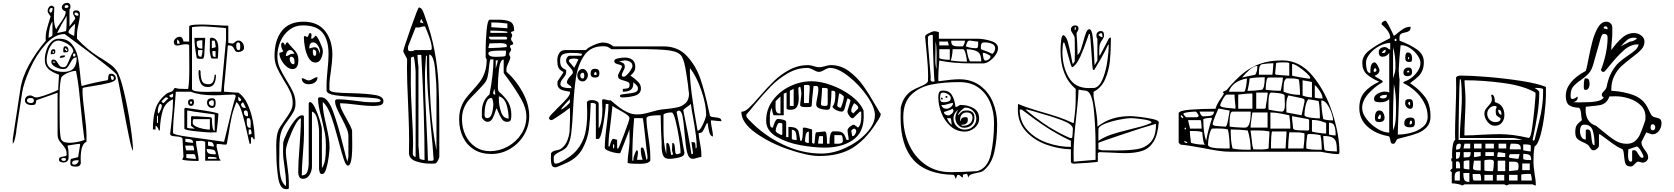

<svg xmlns="http://www.w3.org/2000/svg" viewBox="-20 -1140 11807 1354"><path d="M136 -487 96 -227Q96 -208 87 -169Q78 -130 70 -127V-160L123 -507Q136 -595 185 -683.5Q234 -772 303 -853Q302 -858 302 -868Q302 -903 311 -937Q320 -971 337 -1024Q337 -1026 327 -1038.5Q317 -1051 316 -1060V-1064Q316 -1076 324 -1088Q332 -1100 345 -1100Q348 -1100 354.5 -1096Q361 -1092 363 -1087Q360 -1030 360 -1022Q360 -963 376 -933Q382 -945 402 -973Q421 -999 432 -1019Q443 -1039 443 -1057V-1060Q419 -1066 416 -1087V-1090Q416 -1102 428 -1111Q440 -1120 454 -1120Q464 -1120 470.5 -1113Q477 -1106 477 -1097Q477 -1091 476 -1084.5Q475 -1078 470 -1073V-953L510 -1007V-1010Q510 -1017 502.5 -1028Q495 -1039 495 -1047Q495 -1067 516 -1067Q544 -1067 544 -1040Q544 -1018 534 -972Q523 -926 523 -897V-867Q594 -791 675 -740L700 -725Q739 -700 762.5 -682.5Q786 -665 803 -640Q827 -606 854 -493.5Q881 -381 899.5 -257Q918 -133 918 -78Q910 -79 890.5 -171.5Q871 -264 843 -417Q830 -490 818 -549Q806 -608 803 -613Q783 -641 629.5 -756Q476 -871 462 -881L436 -900Q366 -900 301 -827Q236 -754 191.5 -655Q147 -556 136 -487ZM446 -1084Q452 -1084 457.5 -1086.5Q463 -1089 463 -1093Q463 -1104 449 -1104Q436 -1104 436 -1091Q436 -1084 446 -1084ZM343 -1084Q337 -1084 332.5 -1078.5Q328 -1073 328 -1066Q328 -1057 334 -1051Q351 -1051 351 -1082Q345 -1084 343 -1084ZM505 -1043Q505 -1038 511.5 -1033.5Q518 -1029 524 -1029Q529 -1029 531 -1031Q534 -1034 534 -1037Q534 -1042 527.5 -1047Q521 -1052 515 -1052Q511 -1052 508 -1049Q505 -1046 505 -1043ZM383 -907 443 -920Q447 -921 448.5 -943.5Q450 -966 450 -983V-990V-1027Q409 -963 383 -907ZM323 -883V-873Q325 -874 337.5 -880.5Q350 -887 350 -893V-987Q337 -974 330 -939.5Q323 -905 323 -883ZM503 -887 510 -973Q463 -933 463 -913Q463 -907 477.5 -899Q492 -891 503 -887ZM483 -20 531 -32Q532 -32 545 -119Q545 -126 538 -126L497 -120Q487 -118 476 -116.5Q465 -115 456 -113Q461 -95 462.5 -79Q464 -63 464 -37V-33Q464 -9 450 0Q439 6 427 6Q415 6 403 0Q396 -4 396 -14Q396 -26 404 -30Q412 -34 427 -36Q439 -38 444.5 -40.5Q450 -43 450 -50Q450 -75 442 -90Q434 -105 417 -124Q401 -142 393.5 -156Q386 -170 386 -193V-486L236 -433Q234 -411 228.5 -405Q223 -399 203 -399Q184 -399 170 -407Q156 -415 156 -433Q156 -448 167 -457.5Q178 -467 194 -467Q203 -467 214 -460Q226 -453 233 -453Q252 -453 288 -465Q324 -477 357 -491Q390 -505 390 -507L396 -613Q348 -630 322 -653Q296 -676 296 -718Q296 -751 307 -785.5Q318 -820 340.5 -843.5Q363 -867 396 -867Q454 -867 485 -830.5Q516 -794 527 -744.5Q538 -695 545 -619Q546 -612 548.5 -582.5Q551 -553 556 -533Q629 -555 730 -573H733Q739 -573 741 -578Q743 -583 743 -593Q744 -606 747.5 -613Q751 -620 763 -620Q778 -620 787.5 -610.5Q797 -601 797 -587Q797 -568 751.5 -556Q706 -544 628 -532Q616 -530 594 -526.5Q572 -523 563 -520L562 -500Q562 -448 576 -344Q590 -238 590 -183V-140Q549 -125 549 -21L550 13Q545 27 536.5 31Q528 35 514 35H510Q494 35 485 30Q476 25 476 11Q476 -19 483 -20ZM427 -633Q477 -633 499 -658Q521 -683 521 -735Q504 -735 495 -725.5Q486 -716 475 -695Q464 -674 454 -663.5Q444 -653 427 -653Q398 -653 370 -668.5Q342 -684 342 -702Q342 -711 344.5 -715.5Q347 -720 356 -720Q367 -720 373 -714.5Q379 -709 387 -696Q395 -681 403.5 -673.5Q412 -666 428 -666Q443 -666 451.5 -681Q460 -696 472 -726Q474 -730 481 -747.5Q488 -765 496 -773Q497 -774 497 -776Q497 -795 479 -812.5Q461 -830 436.5 -841Q412 -852 393 -854Q366 -854 347 -830.5Q328 -807 318.5 -774.5Q309 -742 309 -717Q309 -673 344.5 -653Q380 -633 427 -633ZM463 -786Q463 -777 457.5 -774Q452 -771 441 -771L432 -770Q429 -770 427.5 -773Q426 -776 426 -786Q426 -814 440 -814Q451 -814 457 -806Q463 -798 463 -786ZM438 -793Q438 -787 443 -787H445V-786Q445 -780 450 -780Q455 -780 455 -786Q455 -793 450 -793L448 -792V-793Q448 -800 443 -800Q438 -800 438 -793ZM370 -780V-777Q370 -765 364 -761.5Q358 -758 343 -758H338V-762Q338 -793 356 -793Q365 -793 367.5 -789.5Q370 -786 370 -780ZM351 -773Q351 -767 356 -767Q361 -767 361 -773Q361 -780 356 -780Q351 -780 351 -773ZM495 -751Q495 -741 503 -741Q507 -741 509.5 -744Q512 -747 512 -751Q512 -763 503 -763Q495 -763 495 -751ZM401 -732Q401 -749 428 -749H440Q440 -732 401 -732ZM351 -699H371Q367 -705 364 -706H357Q353 -705 351 -699ZM470 -133Q494 -133 523.5 -138.5Q553 -144 576 -153L572 -181Q563 -247 551 -369Q543 -455 536 -515Q529 -575 516 -640H513Q488 -640 450.5 -622.5Q413 -605 410 -587Q403 -546 401.5 -517Q400 -488 400 -428L401 -276Q401 -200 410 -160Q417 -144 432.5 -138.5Q448 -133 470 -133ZM772 -576Q775 -576 776 -577Q783 -579 783 -591Q783 -598 776.5 -602Q770 -606 761 -606Q761 -597 763.5 -586.5Q766 -576 772 -576ZM200 -413Q206 -413 212 -417Q218 -421 219 -427V-429Q219 -437 216 -441.5Q213 -446 210 -447Q198 -449 195 -449Q182 -449 176 -443.5Q170 -438 170 -433Q170 -422 179.5 -417.5Q189 -413 200 -413ZM433 -5Q436 -5 440 -7.5Q444 -10 445 -13V-15Q445 -23 439 -25Q435 -26 429 -26Q420 -26 416 -23Q412 -20 412 -17Q412 -11 418.5 -8Q425 -5 433 -5ZM505 21Q516 21 525.5 11Q535 1 535 -10H523Q508 -10 498.5 -6Q489 -2 489 11Q489 21 505 21Z M1274 -33 1267 -160Q1266 -169 1255 -172.5Q1244 -176 1223 -178Q1202 -179 1191 -182.5Q1180 -186 1180 -196V-200Q1184 -237 1187 -258Q1188 -270 1194 -325.5Q1200 -381 1200 -430V-440Q1145 -417 1127.5 -359.5Q1110 -302 1107 -220H1100Q1099 -228 1092.5 -239.5Q1086 -251 1077 -253V-227H1058Q1058 -311 1076 -370Q1094 -429 1147 -473Q1161 -486 1179 -490Q1189 -493 1195 -497Q1201 -501 1207 -513Q1209 -518 1214 -520Q1232 -515 1245 -514Q1258 -513 1280 -513H1307Q1315 -558 1315 -657L1314 -820L1307 -827L1288 -828Q1277 -828 1259 -824Q1242 -819 1229 -819Q1206 -819 1206 -844Q1206 -858 1219.5 -869.5Q1233 -881 1248 -881Q1259 -881 1266 -870Q1273 -859 1274 -847H1314V-953Q1314 -967 1393 -967H1405Q1437 -967 1499 -963Q1559 -959 1590 -959V-840Q1590 -837 1602.5 -835Q1615 -833 1621 -833Q1626 -833 1637.5 -843.5Q1649 -854 1661 -854Q1679 -854 1690 -839Q1701 -824 1701 -803Q1701 -789 1688 -781Q1675 -773 1660 -773Q1648 -773 1642.5 -778Q1637 -783 1632 -794Q1626 -807 1618 -813.5Q1610 -820 1590 -820H1587Q1579 -736 1574 -674Q1571 -640 1567.5 -599.5Q1564 -559 1560 -527V-493Q1576 -493 1604 -490L1647 -487H1660Q1701 -461 1727 -403Q1753 -345 1764.5 -279Q1776 -213 1776 -157Q1768 -157 1764 -165.5Q1760 -174 1758 -174L1754 -172L1750 -170V-127H1740Q1736 -141 1733 -156.5Q1730 -172 1726 -188Q1706 -282 1687.5 -344Q1669 -406 1647 -420Q1625 -366 1614.5 -319.5Q1604 -273 1592 -196L1580 -127Q1578 -121 1574 -120H1571Q1555 -120 1540 -123Q1520 -125 1509 -125L1507 -107L1527 -20Q1535 -15 1535 -7H1427V-140Q1424 -142 1416 -144Q1408 -146 1400 -147L1362 -145Q1362 -122 1372 -74Q1373 -68 1377 -46Q1381 -24 1381 -5Q1303 -5 1267 -13V-20Q1268 -23 1270.5 -27Q1273 -31 1274 -33ZM1334 -947V-513Q1334 -492 1434 -492Q1456 -492 1465.5 -492.5Q1475 -493 1477 -493H1540L1574 -860V-940Q1574 -943 1500.5 -948.5Q1427 -954 1406 -954Q1390 -954 1362 -952Q1334 -950 1334 -947ZM1470 -874Q1520 -874 1520 -796Q1520 -780 1518 -752L1516 -727H1474Q1469 -727 1464 -749.5Q1459 -772 1459 -784L1460 -817V-867Q1464 -874 1470 -874ZM1351 -873H1427V-867L1425 -831Q1421 -747 1420 -747L1414 -727Q1412 -726 1407 -725.5Q1402 -725 1398 -725Q1381 -725 1374 -727Q1367 -729 1367 -733Q1351 -819 1351 -873ZM1247 -832Q1247 -851 1229 -862V-832ZM1407 -797V-856H1403Q1367 -856 1367 -841Q1367 -817 1374.5 -807Q1382 -797 1407 -797ZM1474 -800 1500 -807Q1501 -807 1501 -812Q1500 -821 1498 -834Q1496 -847 1494 -853H1474ZM1664 -786Q1674 -786 1674 -806V-817Q1674 -841 1661 -841Q1652 -841 1649 -835.5Q1646 -830 1646 -820V-816Q1646 -786 1664 -786ZM1376 -767Q1376 -740 1394 -740H1400Q1408 -764 1408 -787H1377ZM1478 -767Q1478 -752 1482 -745Q1486 -738 1500 -738V-780H1478ZM1380 -634Q1380 -644 1387 -647L1394 -640Q1394 -595 1404 -570.5Q1414 -546 1449 -546Q1474 -546 1482.5 -563.5Q1491 -581 1494 -613H1503Q1503 -526 1447 -526Q1408 -526 1394 -556Q1380 -586 1380 -631ZM1420 -160 1560 -140 1575 -200Q1618 -386 1640 -453Q1642 -457 1642 -460Q1642 -473 1627 -473Q1609 -473 1565 -471Q1529 -468 1490 -468Q1386 -468 1327 -493H1220L1215 -428Q1200 -272 1200 -203Q1200 -190 1306 -175.5Q1412 -161 1420 -160ZM1190 -452Q1201 -452 1201 -470Q1201 -477 1200 -480L1174 -467Q1174 -457 1190 -452ZM1660 -446Q1660 -426 1670 -426Q1675 -426 1678 -429.5Q1681 -433 1681 -437Q1681 -439 1673.5 -447Q1666 -455 1660 -460V-450ZM1134 -413 1167 -447Q1162 -452 1150 -454Q1147 -454 1120 -427V-423Q1120 -420 1125.5 -417Q1131 -414 1134 -413ZM1475 -447Q1491 -447 1496 -439Q1501 -431 1501 -413Q1501 -396 1495.5 -387.5Q1490 -379 1474 -379Q1459 -379 1449.5 -390Q1440 -401 1440 -417Q1440 -447 1475 -447ZM1330 -441Q1341 -441 1344.5 -436.5Q1348 -432 1348 -419Q1348 -393 1327 -393Q1318 -393 1312 -400Q1306 -407 1306 -417Q1306 -441 1330 -441ZM1480 -393Q1488 -393 1488 -414V-418Q1488 -426 1485.5 -429.5Q1483 -433 1474 -433Q1468 -433 1460.5 -427.5Q1453 -422 1453 -417Q1453 -405 1460.5 -399Q1468 -393 1480 -393ZM1327 -407Q1331 -408 1334 -413V-420Q1331 -424 1327 -427Q1323 -424 1320 -420V-413Q1323 -408 1327 -407ZM1704 -379Q1711 -379 1714 -380L1694 -420Q1693 -420 1687.5 -414Q1682 -408 1680 -407V-404Q1680 -393 1687 -386Q1694 -379 1704 -379ZM1100 -340Q1111 -360 1116 -371Q1121 -382 1121 -394Q1121 -401 1118 -404Q1115 -407 1107 -407Q1093 -384 1093 -359V-353Q1093 -341 1100 -340ZM1287 -380 1327 -374Q1520 -348 1520 -337V-333Q1520 -320 1515.5 -276Q1511 -232 1507 -207L1464 -206Q1437 -206 1358.5 -214.5Q1280 -223 1280 -233V-373ZM1729 -320V-330Q1729 -361 1714 -361Q1700 -361 1700 -350Q1700 -335 1707 -327.5Q1714 -320 1729 -320ZM1494 -217V-333L1347 -353Q1346 -354 1330 -356.5Q1314 -359 1307 -360H1300V-240Q1300 -237 1318 -235Q1336 -233 1344 -233H1354Q1348 -237 1338 -244Q1328 -251 1327 -253V-313Q1327 -321 1339 -321Q1343 -321 1345 -320.5Q1347 -320 1348 -320H1367L1423 -316Q1467 -314 1467 -313L1474 -307Q1474 -273 1478.5 -245Q1483 -217 1494 -217ZM1087 -273H1094V-320L1087 -327ZM1720 -280Q1720 -261 1725 -249.5Q1730 -238 1747 -238L1748 -271Q1748 -307 1734 -307Q1725 -307 1722.5 -304Q1720 -301 1720 -294V-288ZM1460 -226V-300H1347Q1343 -300 1341 -294.5Q1339 -289 1339 -275Q1339 -259 1361.5 -248Q1384 -237 1413 -231.5Q1442 -226 1460 -226ZM1734 -191Q1738 -191 1746 -193Q1754 -195 1754 -200Q1754 -208 1751.5 -217.5Q1749 -227 1747 -227H1734ZM1340 -133H1342Q1342 -151 1328 -156Q1314 -161 1291 -161H1287V-140Q1288 -139 1307.5 -136Q1327 -133 1340 -133ZM1488 -106Q1488 -126 1478 -133.5Q1468 -141 1447 -141V-113Q1449 -112 1465 -109.5Q1481 -107 1488 -106ZM1287 -107Q1288 -99 1290 -91Q1292 -83 1294 -80H1349Q1349 -90 1346 -101.5Q1343 -113 1340 -113H1286Q1286 -109 1287 -107ZM1487 -52H1502Q1502 -77 1485.5 -83Q1469 -89 1438 -89Q1438 -66 1451 -59Q1464 -52 1487 -52ZM1294 -27Q1294 -25 1322 -22.5Q1350 -20 1361 -19Q1361 -29 1357.5 -41Q1354 -53 1347 -53H1294ZM1507 -20V-27Q1507 -30 1490 -32Q1473 -34 1464 -34L1447 -33V-20Z M1928 -112Q1928 -184 1943 -220Q1954 -246 1987 -291Q2016 -331 2030 -357.5Q2044 -384 2044 -413Q2044 -454 2028.5 -489.5Q2013 -525 1981 -575Q1948 -629 1932 -666Q1916 -703 1916 -747Q1916 -856 1967 -921.5Q2018 -987 2120 -987Q2220 -987 2272 -922Q2324 -857 2324 -753Q2324 -715 2314 -643Q2303 -577 2303 -533V-507Q2308 -493 2346.5 -488.5Q2385 -484 2458 -483Q2568 -480 2626 -470Q2684 -460 2684 -427Q2684 -406 2665.5 -399.5Q2647 -393 2618 -393H2606Q2574 -393 2537.5 -397Q2501 -401 2493 -402Q2417 -412 2378 -412Q2378 -392 2389 -368Q2400 -344 2423 -303Q2455 -248 2463 -220L2464 -118Q2464 28 2434 28Q2420 28 2406 -12Q2392 -52 2370 -136Q2339 -254 2314.5 -323Q2290 -392 2257 -420Q2256 -418 2256 -413Q2256 -379 2262 -345Q2268 -311 2280 -260Q2292 -207 2298 -171.5Q2304 -136 2304 -99Q2304 -79 2298 -33Q2292 13 2280.5 50Q2269 87 2253 87Q2240 87 2236.5 79.5Q2233 72 2230 53V-207Q2230 -245 2218.5 -295Q2207 -345 2180 -353V33Q2180 65 2163 93Q2146 121 2116 121Q2098 121 2090.5 107Q2083 93 2083 74Q2083 10 2093 -116Q2094 -132 2098 -192.5Q2102 -253 2102 -305Q2087 -305 2062 -259Q2037 -213 2016.5 -157Q1996 -101 1996 -78Q1996 -35 2007 33Q2017 105 2017 143V185Q2017 194 2003 194H1997Q1954 194 1941.5 111.5Q1929 29 1929 -53V-57ZM1949 2Q1949 62 1959 107.5Q1969 153 1997 173V147Q1997 110 1987 40Q1976 -26 1976 -70L1977 -133Q1982 -159 2005.5 -206.5Q2029 -254 2058 -290.5Q2087 -327 2110 -327Q2122 -327 2123 -320L2124 -203Q2124 -153 2116 -53Q2108 47 2108 97Q2138 97 2147.5 70.5Q2157 44 2157 7V-413Q2157 -414 2163 -420H2167Q2182 -420 2201 -381Q2220 -342 2235 -293.5Q2250 -245 2250 -227V47Q2268 17 2273 -16Q2278 -49 2278 -100V-123Q2278 -165 2270.5 -203.5Q2263 -242 2248 -305Q2235 -353 2229 -384.5Q2223 -416 2223 -444Q2223 -454 2238 -454H2245Q2292 -454 2329 -353.5Q2366 -253 2404 -96Q2424 -14 2430 0L2437 -33V-181Q2437 -204 2425 -233Q2413 -262 2389 -308Q2365 -353 2354 -379.5Q2343 -406 2343 -427Q2343 -440 2363 -440Q2402 -440 2482 -430Q2553 -419 2600 -419H2623Q2664 -419 2664 -430Q2664 -443 2625 -447.5Q2586 -452 2506 -455Q2399 -460 2343 -468.5Q2287 -477 2283 -500V-540Q2283 -570 2286 -604Q2289 -638 2290 -649Q2297 -712 2297 -758Q2297 -858 2254.5 -909.5Q2212 -961 2116 -961Q2062 -961 2021 -930Q1980 -899 1958 -848.5Q1936 -798 1936 -743Q1936 -700 1952 -663.5Q1968 -627 2000 -575Q2032 -524 2048 -488Q2064 -452 2064 -410Q2064 -379 2051 -354Q2038 -329 2012 -294Q1981 -253 1970 -227Q1957 -197 1953.5 -165Q1950 -133 1950 -89V-64ZM2130 -887 2143 -880H2150L2163 -907H2166Q2177 -907 2177 -892Q2177 -886 2175.5 -878.5Q2174 -871 2174 -869L2182 -867Q2184 -867 2193 -875.5Q2202 -884 2203 -887H2207Q2216 -887 2236.5 -842Q2257 -797 2257 -781Q2257 -753 2244 -726Q2231 -699 2205 -699Q2175 -699 2156.5 -731.5Q2138 -764 2130.5 -805.5Q2123 -847 2123 -877V-880Q2124 -883 2126.5 -885Q2129 -887 2130 -887ZM1977 -780Q1969 -793 1966 -802Q1963 -811 1963 -823Q1963 -840 1973 -840Q1979 -840 1982.5 -834.5Q1986 -829 1990 -820Q1994 -830 1997.5 -835.5Q2001 -841 2007 -841Q2010 -841 2010 -840Q2022 -823 2041 -804Q2063 -782 2073.5 -764Q2084 -746 2084 -716Q2084 -653 2043 -653Q2021 -653 1999.5 -671.5Q1978 -690 1964 -716.5Q1950 -743 1950 -764V-767Q1953 -769 1963.5 -771Q1974 -773 1977 -780ZM2237 -760V-773Q2237 -795 2222.5 -818Q2208 -841 2188 -841Q2161 -841 2161 -799Q2168 -799 2179 -803Q2190 -807 2198 -807Q2214 -807 2221.5 -795.5Q2229 -784 2237 -760ZM2186 -775Q2186 -746 2200 -746Q2210 -746 2210 -767Q2210 -791 2187 -791ZM1996 -745Q2005 -745 2011 -748Q2017 -751 2018 -752Q2031 -761 2046 -761L2057 -760Q2056 -762 2051 -770.5Q2046 -779 2040 -783Q2034 -787 2026 -787Q2011 -787 2003.5 -774Q1996 -761 1996 -745ZM2050 -687Q2057 -687 2057 -702Q2057 -740 2033 -740Q2023 -740 2023 -724Q2023 -711 2030.5 -699Q2038 -687 2050 -687ZM2132 -581Q2146 -573 2156 -573Q2165 -573 2173 -576.5Q2181 -580 2188 -585Q2191 -586 2200 -591Q2209 -596 2219 -596Q2219 -572 2201 -559Q2183 -546 2157 -546Q2135 -546 2121.5 -557Q2108 -568 2108 -589Q2118 -589 2132 -581Z M2865 -150Q2865 -218 2862 -298.5Q2859 -379 2858 -405Q2850 -575 2850 -661Q2850 -700 2851 -720Q2850 -730 2836 -752Q2824 -774 2824 -779Q2824 -792 2876 -939.5Q2928 -1087 2934 -1087Q2948 -1087 2956.5 -1072.5Q2965 -1058 2970.5 -1042Q2976 -1026 2978 -1020Q3022 -900 3044 -784Q3066 -668 3072 -555Q3078 -442 3078 -280V-33Q3073 -17 3067.5 -6Q3062 5 3051 13Q3046 14 3014 14Q2964 14 2915 -2Q2866 -18 2864 -60Q2865 -90 2865 -150ZM2942 -983 2967 -975 2950 -1008ZM2877 -779Q2887 -779 2893 -780.5Q2899 -782 2904 -787H3018Q3021 -789 3023 -791.5Q3025 -794 3025 -796Q3025 -823 3016 -852.5Q3007 -882 2990 -924Q2983 -938 2978 -953Q2977 -954 2974 -954Q2961 -954 2949 -950Q2939 -946 2929 -946Q2918 -946 2911 -947L2858 -813Q2857 -813 2857 -801Q2857 -787 2860.5 -783Q2864 -779 2877 -779ZM3058 -80V-500Q3058 -519 3056 -555.5Q3054 -592 3051 -620Q3051 -625 3047.5 -661.5Q3044 -698 3033.5 -726.5Q3023 -755 3007 -755Q3007 -557 3017.5 -394Q3028 -231 3058 -80ZM2938 -27Q2938 -19 2950.5 -15.5Q2963 -12 2974 -12Q2974 -320 2951 -753H2924Q2924 -735 2926.5 -706.5Q2929 -678 2931 -667V-113ZM2988 -259Q2996 -91 2998 -7L3020 -6Q3036 -6 3038 -13Q3033 -100 3017 -261Q3004 -397 2997 -496.5Q2990 -596 2990 -698L2991 -747H2984Q2981 -701 2979 -666.5Q2977 -632 2977 -590Q2977 -461 2988 -259ZM2911 -33V-627Q2911 -646 2907 -683Q2903 -720 2898 -740H2891Q2888 -739 2884 -736.5Q2880 -734 2878 -733L2877 -547Q2877 -477 2885 -337Q2893 -199 2893 -129Q2893 -103 2891 -53Q2894 -36 2911 -33Z M3584 -911Q3584 -907 3588 -902Q3592 -897 3592 -891Q3592 -885 3588 -878Q3584 -871 3584 -864Q3584 -856 3591.5 -848Q3599 -840 3599 -834Q3599 -826 3592 -824.5Q3585 -823 3581 -821.5Q3577 -820 3577 -812Q3577 -806 3581 -800.5Q3585 -795 3585 -791Q3585 -785 3578 -775.5Q3571 -766 3571 -758Q3571 -752 3575 -745.5Q3579 -739 3579 -734Q3579 -725 3568 -703Q3562 -690 3556.5 -676Q3551 -662 3551 -651L3552 -634Q3620 -574 3666 -489Q3712 -404 3712 -321Q3712 -250 3675.5 -188.5Q3639 -127 3577.5 -90.5Q3516 -54 3445 -54Q3374 -54 3323 -85.5Q3272 -117 3245 -172.5Q3218 -228 3218 -298Q3218 -346 3231 -382Q3244 -418 3263 -443.5Q3282 -469 3314 -504Q3346 -539 3365.5 -565.5Q3385 -592 3398.5 -630Q3412 -668 3412 -718V-721Q3411 -724 3408.5 -728Q3406 -732 3405 -734V-796Q3405 -852 3411.5 -924.5Q3418 -997 3432 -1001H3472H3496Q3550 -1001 3578 -987Q3606 -973 3606 -924Q3606 -921 3595 -918.5Q3584 -916 3584 -911ZM3445 -982V-948L3558 -941V-974Q3500 -982 3445 -982ZM3558 -914Q3558 -919 3520 -921.5Q3482 -924 3438 -924V-908H3558ZM3545 -881H3428Q3428 -873 3432.5 -867Q3437 -861 3445 -861H3552L3558 -874ZM3508 -836 3467 -835Q3456 -834 3432 -834L3425 -808Q3424 -805 3424 -801H3438Q3461 -801 3500.5 -803.5Q3540 -806 3552 -808Q3552 -809 3553 -811.5Q3554 -814 3554 -818Q3554 -836 3508 -836ZM3548 -768V-783H3519H3503Q3469 -783 3446.5 -779.5Q3424 -776 3424 -764Q3424 -739 3476 -739Q3490 -739 3501.5 -740Q3513 -741 3520 -741Q3539 -741 3543.5 -746Q3548 -751 3548 -768ZM3460 -721H3438Q3433 -710 3429 -670Q3426 -631 3419.5 -602Q3413 -573 3398 -554Q3382 -535 3362.5 -514.5Q3343 -494 3335 -486Q3301 -453 3282 -429.5Q3263 -406 3250.5 -374Q3238 -342 3238 -298Q3238 -239 3262 -187.5Q3286 -136 3331 -105Q3376 -74 3436 -74Q3501 -74 3560.5 -106.5Q3620 -139 3656 -195Q3692 -251 3692 -318Q3692 -377 3655 -442Q3618 -507 3560 -587Q3532 -623 3532 -628V-720Q3507 -720 3499 -651.5Q3491 -583 3491 -530Q3491 -517 3492 -510Q3493 -503 3498 -494Q3544 -454 3565 -417.5Q3586 -381 3586 -328Q3586 -301 3580.5 -291Q3575 -281 3555 -281Q3532 -281 3518.5 -301.5Q3505 -322 3491 -356Q3484 -375 3482 -375Q3479 -375 3474 -356Q3465 -325 3452.5 -303Q3440 -281 3418 -281Q3406 -281 3394 -291Q3382 -301 3378 -314V-351Q3378 -430 3432 -474Q3460 -619 3460 -721ZM3492 -714H3476V-656ZM3465 -514 3458 -484Q3458 -478 3462.5 -475.5Q3467 -473 3473 -473Q3473 -488 3465 -514ZM3498 -461V-441Q3498 -395 3514 -349.5Q3530 -304 3567 -304Q3567 -354 3552 -402Q3537 -450 3498 -461ZM3445 -449Q3420 -449 3409 -415Q3398 -381 3398 -351L3397 -332Q3397 -307 3415 -307Q3440 -307 3449.5 -342Q3459 -377 3459 -408Q3455 -449 3445 -449Z M3866 -60Q3874 -70 3883 -74Q3892 -78 3905 -80Q3908 -81 3919 -83.5Q3930 -86 3939 -93Q3968 -115 3981.5 -151Q3995 -187 3997 -218.5Q3999 -250 4000 -310L3999 -380Q3964 -352 3919.5 -322.5Q3875 -293 3872 -293Q3852 -293 3852 -308Q3852 -315 3865.5 -330Q3879 -345 3913 -379Q3954 -418 3977 -444.5Q4000 -471 4000 -487Q4000 -491 3999 -493Q3991 -495 3965 -499.5Q3939 -504 3925 -516Q3911 -528 3911 -550L3912 -567L3952 -627V-633Q3925 -647 3917.5 -664.5Q3910 -682 3910 -713Q3910 -743 3923.5 -765Q3937 -787 3966 -787H4112Q4124 -802 4160 -819Q4196 -836 4226 -840H4229Q4252 -840 4269.5 -834Q4287 -828 4306 -813H4659Q4762 -813 4825.5 -743.5Q4889 -674 4920 -582Q4951 -490 4979 -358Q4982 -347 4986 -327Q4987 -320 4996 -317Q5005 -314 5021 -313Q5044 -311 5055.5 -306Q5067 -301 5068 -285Q5058 -285 5047 -286.5Q5036 -288 5030 -288Q5012 -291 4993 -291Q4993 -277 4996 -259.5Q4999 -242 5000 -237Q5008 -199 5008 -178Q4989 -178 4980.5 -213.5Q4972 -249 4972 -267L4966 -273Q4958 -259 4954 -250.5Q4950 -242 4948 -237Q4939 -217 4932 -209.5Q4925 -202 4907 -202Q4907 -176 4917 -128Q4918 -121 4922 -97.5Q4926 -74 4926 -53V-33Q4917 -33 4897 -27Q4878 -20 4865 -20Q4836 -20 4825 -68Q4814 -116 4807 -207Q4801 -284 4793 -322Q4785 -360 4766 -360Q4763 -360 4757.5 -356.5Q4752 -353 4752 -350V-347L4786 -180Q4789 -169 4794 -132Q4805 -71 4806 -67V-59Q4806 -38 4768 -29Q4730 -20 4698 -20Q4666 -20 4656 -44.5Q4646 -69 4646 -108V-133Q4644 -153 4641.5 -221Q4639 -289 4639 -327H4619Q4592 -327 4565.5 -322.5Q4539 -318 4539 -305Q4539 -275 4543.5 -240Q4548 -205 4553 -171Q4554 -164 4560 -120.5Q4566 -77 4566 -37V-7Q4552 15 4499 15H4483Q4406 15 4406 7Q4406 -25 4413 -72Q4414 -80 4417 -106Q4420 -132 4420 -153L4419 -227Q4413 -209 4383 -133Q4383 -133 4359 -73Q4358 -71 4356.5 -66Q4355 -61 4352.5 -60Q4350 -59 4346 -59Q4334 -59 4309 -64.5Q4284 -70 4264.5 -79Q4245 -88 4245 -99Q4245 -157 4258 -252Q4259 -263 4265 -312.5Q4271 -362 4271 -407H4252Q4252 -388 4244 -325Q4236 -262 4224 -211Q4212 -160 4199 -160H4182V-400Q4182 -408 4173.5 -411Q4165 -414 4156 -414Q4149 -414 4146 -413Q4142 -299 4133.5 -230Q4125 -161 4089.5 -94.5Q4054 -28 3979 7Q3976 8 3940.5 24Q3905 40 3896 40Q3876 40 3870.5 23Q3865 6 3865 -19V-27Q3865 -55 3866 -60ZM3898 14Q3907 14 3915.5 11Q3924 8 3926 7Q4005 -31 4047.5 -81.5Q4090 -132 4105.5 -194.5Q4121 -257 4121 -343Q4121 -366 4119 -420Q4124 -429 4133 -431.5Q4142 -434 4155 -434H4161Q4173 -434 4187.5 -427Q4202 -420 4202 -407V-233Q4228 -276 4228 -367Q4228 -393 4226 -433Q4228 -439 4232 -440H4235Q4243 -440 4257 -436Q4271 -432 4278 -432Q4283 -432 4286 -433Q4326 -399 4350.5 -380.5Q4375 -362 4407 -347.5Q4439 -333 4472 -333Q4496 -333 4519 -337.5Q4542 -342 4577 -352Q4623 -365 4639 -367Q4652 -369 4676 -371Q4727 -376 4759.5 -383.5Q4792 -391 4815.5 -413.5Q4839 -436 4839 -479Q4836 -494 4834.5 -512.5Q4833 -531 4832 -541L4820 -620Q4807 -711 4787.5 -742.5Q4768 -774 4703 -784Q4638 -794 4459 -794Q4317 -794 4292 -793Q4274 -806 4263.5 -810Q4253 -814 4233 -814Q4145 -814 4100.5 -749.5Q4056 -685 4042 -595Q4028 -505 4021 -363Q4016 -256 4008 -196.5Q4000 -137 3979 -107Q3972 -96 3960.5 -88Q3949 -80 3930 -71Q3907 -60 3896 -50.5Q3885 -41 3885 -27V-15Q3885 14 3898 14ZM4010 -518Q4010 -527 4006 -531.5Q4002 -536 3994 -540Q3993 -541 3988.5 -544Q3984 -547 3981 -551Q3978 -555 3978 -560Q3978 -579 4007 -608Q4010 -611 4015 -617.5Q4020 -624 4020 -627Q4020 -638 4014.5 -646.5Q4009 -655 3997 -668Q3984 -683 3978 -692.5Q3972 -702 3972 -714Q3972 -726 3980 -736.5Q3988 -747 3999 -747H4079L4086 -760Q4064 -765 4049.5 -766Q4035 -767 4008 -767Q3973 -767 3951.5 -757.5Q3930 -748 3930 -713Q3930 -687 3938 -672.5Q3946 -658 3972 -647L3973 -633Q3973 -621 3967.5 -611Q3962 -601 3952 -589Q3942 -576 3937 -566.5Q3932 -557 3932 -546Q3932 -518 4010 -518ZM4399 -479Q4437 -482 4458 -489Q4479 -496 4479 -516Q4479 -531 4463.5 -544.5Q4448 -558 4446 -560V-551Q4446 -519 4427 -506Q4408 -493 4372 -493V-513Q4378 -514 4393.5 -515Q4409 -516 4414.5 -522Q4420 -528 4420 -542Q4420 -555 4410.5 -560.5Q4401 -566 4382 -571Q4361 -576 4349.5 -583Q4338 -590 4338 -607L4339 -613L4366 -667V-670Q4366 -677 4360 -680Q4354 -683 4342 -686Q4328 -689 4320 -694Q4312 -699 4312 -710Q4312 -723 4338.5 -728.5Q4365 -734 4386 -734Q4420 -734 4440 -718Q4460 -702 4460 -669Q4460 -649 4451.5 -635Q4443 -621 4426 -607Q4457 -586 4478.5 -564.5Q4500 -543 4500 -517Q4500 -478 4458 -465.5Q4416 -453 4368 -453Q4352 -453 4352 -464Q4352 -471 4362.5 -473.5Q4373 -476 4399 -479ZM4030 -662 4059 -720Q4050 -725 4043.5 -726Q4037 -727 4025 -727Q4014 -727 4003 -723.5Q3992 -720 3992 -710V-707ZM4380 -599Q4388 -599 4402.5 -613.5Q4417 -628 4428.5 -646.5Q4440 -665 4440 -675Q4440 -694 4423.5 -704Q4407 -714 4386 -714Q4381 -713 4369 -711.5Q4357 -710 4346 -707Q4368 -700 4377 -693.5Q4386 -687 4386 -669Q4386 -656 4375 -638Q4365 -620 4365 -610Q4365 -599 4380 -599ZM4899 -220Q4900 -219 4902 -219Q4912 -219 4925.5 -241.5Q4939 -264 4949.5 -292Q4960 -320 4960 -328Q4960 -403 4926 -502Q4892 -601 4846 -660L4845 -643Q4845 -516 4899 -220ZM4174 -655Q4192 -655 4199.5 -648Q4207 -641 4207 -623Q4207 -607 4200 -600Q4193 -593 4177 -593Q4145 -593 4145 -620Q4145 -655 4174 -655ZM4089 -654Q4104 -654 4115 -639.5Q4126 -625 4126 -610Q4126 -595 4115.5 -580.5Q4105 -566 4090 -566Q4071 -566 4061 -578.5Q4051 -591 4051 -611Q4051 -626 4062.5 -640Q4074 -654 4089 -654ZM4170 -613Q4172 -611 4179 -611Q4185 -611 4188 -613Q4188 -630 4179 -633Q4170 -630 4170 -613ZM4089 -586Q4100 -586 4100 -604V-611Q4100 -627 4089 -627Q4081 -627 4076.5 -620.5Q4072 -614 4072 -607Q4072 -599 4076.5 -592.5Q4081 -586 4089 -586ZM3939 -373V-367Q3952 -373 3975.5 -393.5Q3999 -414 3999 -420V-440Q3989 -432 3964 -404Q3939 -376 3939 -373ZM4856 -53Q4861 -53 4864 -54Q4867 -55 4867 -62L4856 -138Q4872 -138 4877 -136Q4882 -134 4883.5 -123Q4885 -112 4886 -93Q4893 -95 4893 -106V-109Q4893 -142 4888 -182Q4883 -222 4877 -258Q4871 -294 4869 -304Q4857 -366 4852 -407Q4840 -395 4822 -384Q4810 -376 4804.5 -370.5Q4799 -365 4799 -360Q4813 -293 4831 -199Q4849 -105 4856 -53ZM4339 -93Q4343 -93 4381 -193Q4419 -293 4419 -307Q4419 -319 4398 -333.5Q4377 -348 4337 -370Q4329 -374 4316.5 -381.5Q4304 -389 4299 -393Q4296 -360 4292.5 -332.5Q4289 -305 4287 -283Q4279 -225 4275 -185Q4271 -145 4271 -107H4279Q4284 -130 4291 -145.5Q4298 -161 4305 -161Q4311 -161 4317.5 -158Q4324 -155 4332 -155V-93ZM4708 -75Q4712 -46 4716 -46Q4718 -46 4722 -48.5Q4726 -51 4726 -53Q4725 -58 4722.5 -66.5Q4720 -75 4719 -80L4721 -132Q4732 -132 4735.5 -121.5Q4739 -111 4740 -91Q4741 -70 4743.5 -61.5Q4746 -53 4755 -53H4759L4779 -60V-77Q4779 -97 4768.5 -166Q4758 -235 4743.5 -291Q4729 -347 4717 -347Q4678 -347 4659 -333V-238Q4659 -181 4663 -137.5Q4667 -94 4679 -53V-127L4686 -133Q4696 -130 4700.5 -115Q4705 -100 4708 -75ZM4439 -7H4446Q4446 -23 4451 -39.5Q4456 -56 4461.5 -67Q4467 -78 4469 -81Q4479 -81 4479 -64V-60Q4478 -51 4476 -36.5Q4474 -22 4472 -13H4512Q4499 -48 4499 -86Q4499 -100 4509 -100Q4517 -100 4523 -81.5Q4529 -63 4534 -35L4539 -13Q4546 -15 4546 -26V-29V-40Q4537 -101 4529 -183Q4516 -307 4512 -307H4452Q4439 -163 4439 -7ZM4303 -109Q4303 -93 4307 -93Q4312 -96 4312 -109Q4312 -117 4307 -125Q4303 -125 4303 -109Z M5336 -459Q5393 -525 5439.5 -570Q5486 -615 5547.5 -648Q5609 -681 5680 -681Q5694 -681 5720 -673Q5723 -672 5734.5 -669Q5746 -666 5757 -666Q5768 -666 5780.5 -669Q5793 -672 5797 -673Q5823 -681 5838 -681Q5909 -681 5967 -638Q6025 -595 6066 -537.5Q6107 -480 6158 -391L6184 -347Q6184 -346 6187.5 -342.5Q6191 -339 6191 -337Q6191 -321 6174.5 -296Q6158 -271 6156 -267Q6081 -151 5989.5 -95.5Q5898 -40 5758 -40H5751Q5674 -41 5541.5 -86Q5409 -131 5308.5 -203Q5208 -275 5208 -352Q5232 -352 5259.5 -377Q5287 -402 5336 -459ZM5264 -293Q5364 -187 5499 -122Q5634 -57 5773 -57Q5857 -57 5945.5 -98.5Q6034 -140 6092 -203.5Q6150 -267 6150 -328Q6150 -383 6094.5 -463Q6039 -543 5963.5 -602Q5888 -661 5834 -661Q5816 -661 5792 -646Q5790 -645 5778 -639Q5766 -633 5754 -633Q5747 -633 5738 -636.5Q5729 -640 5720 -645Q5692 -661 5674 -661Q5600 -661 5533.5 -622Q5467 -583 5415 -529.5Q5363 -476 5294 -393Q5272 -364 5244 -333Q5243 -331 5243 -327Q5243 -319 5246.5 -313.5Q5250 -308 5255.5 -302Q5261 -296 5264 -293ZM5704 -567Q5766 -567 5842.5 -539.5Q5919 -512 5982.5 -464.5Q6046 -417 6070 -360L6071 -317Q6071 -204 5993 -151.5Q5915 -99 5797 -99Q5722 -99 5626 -116Q5530 -133 5456.5 -175.5Q5383 -218 5383 -289Q5383 -369 5430 -432.5Q5477 -496 5551 -531.5Q5625 -567 5704 -567ZM5684 -413 5687 -468Q5690 -501 5690 -520V-528Q5690 -536 5686 -538.5Q5682 -541 5674 -541H5667L5650 -540V-413ZM5657 -240Q5666 -239 5684 -233.5Q5702 -228 5707 -227V-133Q5709 -131 5713 -129Q5717 -127 5720 -126Q5723 -126 5724.5 -136.5Q5726 -147 5727 -160Q5728 -182 5730 -193.5Q5732 -205 5737 -207L5797 -213Q5812 -213 5812 -135V-127H5830V-139Q5830 -200 5850 -213L5874 -214Q5900 -214 5913 -208.5Q5926 -203 5933.5 -191Q5941 -179 5950 -153H5965Q5965 -165 5961 -187Q5957 -209 5957 -221Q5957 -233 5974 -246.5Q5991 -260 6000 -260H6004Q6006 -259 6017 -251Q6028 -243 6030 -240Q6054 -256 6054 -322L6053 -353H6044L5997 -307Q5996 -306 5994 -306Q5981 -306 5968.5 -324Q5956 -342 5956 -356L5977 -427V-430Q5977 -437 5968 -441.5Q5959 -446 5957 -447Q5955 -444 5947 -415Q5941 -386 5934.5 -369.5Q5928 -353 5917 -353Q5899 -353 5879 -362.5Q5859 -372 5850 -387Q5863 -403 5867 -424.5Q5871 -446 5871 -473Q5871 -491 5867 -495.5Q5863 -500 5852 -500H5850H5844Q5844 -480 5841.5 -445Q5839 -410 5837 -400Q5836 -383 5832 -374.5Q5828 -366 5814 -366Q5787 -366 5761.5 -374.5Q5736 -383 5736 -403Q5736 -413 5739 -428.5Q5742 -444 5743 -450Q5751 -488 5751 -503V-514Q5751 -534 5736 -534L5717 -533Q5707 -447 5704 -393L5697 -387Q5695 -385 5676 -385H5658Q5623 -385 5623 -399Q5623 -413 5627 -439Q5631 -467 5631 -481Q5631 -493 5629 -503Q5627 -513 5624 -527H5617Q5613 -524 5610 -520L5611 -487Q5613 -461 5613 -449Q5613 -410 5601 -388Q5589 -366 5557 -366Q5538 -366 5537 -367L5527 -373V-487L5507 -480V-327H5437Q5434 -327 5429 -345Q5424 -363 5424 -380Q5414 -364 5411.5 -349.5Q5409 -335 5409 -314V-297V-278Q5409 -240 5427 -240H5430Q5432 -244 5437 -260.5Q5442 -277 5449.5 -289Q5457 -301 5466 -301Q5483 -301 5503.5 -295.5Q5524 -290 5524 -280V-173H5540V-245Q5577 -245 5592.5 -236Q5608 -227 5612 -211.5Q5616 -196 5624 -147H5630Q5642 -147 5642 -239ZM5791 -393H5802Q5811 -393 5814 -396.5Q5817 -400 5817 -413V-513Q5817 -520 5787 -520H5777Q5777 -492 5773.5 -455Q5770 -418 5770 -417V-400Q5778 -393 5791 -393ZM5550 -393H5577V-513L5550 -500ZM5890 -387 5904 -380H5907Q5911 -380 5921 -410.5Q5931 -441 5931 -457Q5931 -462 5919 -471Q5907 -480 5904 -480Q5903 -481 5900 -481Q5897 -481 5897 -480L5884 -393ZM5484 -339V-460L5450 -427L5449 -402V-385Q5449 -363 5455.5 -351Q5462 -339 5484 -339ZM5984 -353Q5985 -352 5990 -346.5Q5995 -341 5997 -340L6030 -373Q6032 -375 6032 -380Q6032 -390 6024 -397.5Q6016 -405 6004 -413Q5983 -382 5983 -356Q5983 -354 5984 -353ZM5490 -187 5497 -193V-267Q5497 -270 5489 -272Q5481 -274 5476 -274Q5467 -274 5458.5 -252.5Q5450 -231 5450 -220Q5450 -208 5469 -198.5Q5488 -189 5490 -187ZM5984 -213Q5984 -210 5990 -180H5994Q6002 -180 6010 -192.5Q6018 -205 6018 -214Q6018 -229 6004 -233Q5998 -233 5990.5 -226.5Q5983 -220 5983 -217Q5983 -214 5984 -213ZM5598 -152V-156Q5598 -186 5592 -205Q5586 -224 5564 -225V-160Q5564 -157 5577.5 -154.5Q5591 -152 5598 -152ZM5684 -132V-212Q5668 -212 5662.5 -190Q5657 -168 5657 -146Q5657 -132 5684 -132ZM5864 -127Q5869 -126 5885 -126Q5924 -126 5924 -146Q5924 -160 5921 -173.5Q5918 -187 5910 -187H5864ZM5757 -180Q5751 -151 5750 -140V-127H5784V-180Z M6332 -380Q6342 -427 6363.5 -456Q6385 -485 6409.5 -500Q6434 -515 6468 -529Q6492 -539 6505.5 -547Q6519 -555 6524 -567L6525 -607L6524 -647Q6524 -662 6516.5 -749.5Q6509 -837 6504 -880V-884Q6504 -893 6531.5 -906.5Q6559 -920 6567 -920H6571Q6580 -919 6589 -917Q6598 -915 6601 -913V-867H6871Q6916 -867 6967 -851.5Q7018 -836 7018 -800Q7018 -778 7002 -754Q6986 -730 6962.5 -712.5Q6939 -695 6918 -693H6828Q6699 -693 6604 -713Q6603 -703 6600 -664Q6597 -625 6597 -587L6598 -567Q6696 -581 6745 -581Q6830 -581 6890.5 -537Q6951 -493 6981.5 -420.5Q7012 -348 7012 -264Q7012 -157 6992 -68Q6972 21 6911 67Q6902 73 6871 79Q6843 84 6827.5 90.5Q6812 97 6809 113Q6808 109 6804.5 97.5Q6801 86 6796 86Q6793 86 6784.5 88.5Q6776 91 6771 91L6770 112Q6764 112 6755 102.5Q6746 93 6740 93Q6733 93 6730.5 96Q6728 99 6726 108Q6724 117 6718 120Q6712 95 6704 93Q6513 89 6422 -12Q6331 -113 6331 -311ZM6542 -582Q6542 -564 6561 -564Q6563 -564 6566 -565Q6569 -566 6571 -567Q6568 -575 6563 -693.5Q6558 -812 6558 -893Q6555 -894 6551 -894Q6533 -894 6524 -880V-833L6544 -593Q6542 -585 6542 -582ZM6863 -800Q6872 -800 6875 -806.5Q6878 -813 6878 -825V-833V-847Q6865 -847 6845 -850.5Q6825 -854 6820 -854Q6807 -854 6801.5 -843Q6796 -832 6791 -813Q6824 -800 6863 -800ZM6737 -813H6754H6771Q6785 -837 6785 -853H6688Q6688 -828 6699.5 -820.5Q6711 -813 6737 -813ZM6576 -722Q6576 -680 6584 -653L6585 -763Q6585 -816 6578 -847L6577 -770ZM6604 -820H6671L6664 -847H6604ZM6978 -760Q6998 -777 6998 -799Q6998 -822 6975 -831.5Q6952 -841 6924 -841Q6907 -841 6902 -833Q6897 -825 6897 -811V-803Q6897 -796 6898 -793Q6951 -774 6978 -760ZM6604 -733Q6604 -725 6633 -721.5Q6662 -718 6678 -718V-793H6604ZM6799 -705Q6799 -723 6790.5 -758Q6782 -793 6771 -793H6698Q6698 -772 6693 -744.5Q6688 -717 6684 -713Q6745 -705 6799 -705ZM6824 -707H6900Q6900 -756 6876.5 -773.5Q6853 -791 6798 -793Q6797 -791 6797 -787Q6798 -780 6802 -761Q6806 -742 6812 -724.5Q6818 -707 6824 -707ZM6930 -713Q6942 -713 6953.5 -722Q6965 -731 6965 -743Q6965 -748 6945 -757.5Q6925 -767 6918 -767H6911Q6911 -753 6915 -733Q6919 -713 6930 -713ZM6685 74Q6760 74 6871 67Q6946 46 6968 -54Q6990 -154 6990 -274Q6990 -352 6962.5 -417.5Q6935 -483 6880.5 -522Q6826 -561 6747 -561Q6633 -561 6547.5 -543.5Q6462 -526 6406 -471.5Q6350 -417 6350 -314Q6350 -212 6389.5 -123Q6429 -34 6505 20Q6581 74 6685 74ZM6633 -501Q6675 -501 6694 -467.5Q6713 -434 6718 -387Q6720 -386 6724 -386Q6729 -386 6738.5 -393Q6748 -400 6754 -400Q6807 -400 6846 -377Q6885 -354 6885 -303Q6885 -265 6853.5 -238.5Q6822 -212 6784 -212Q6727 -212 6684.5 -249Q6642 -286 6619.5 -342Q6597 -398 6597 -453Q6597 -476 6601.5 -486Q6606 -496 6613 -498.5Q6620 -501 6633 -501ZM6610 -443Q6610 -431 6615.5 -425Q6621 -419 6638 -419Q6655 -419 6670 -425Q6685 -431 6685 -447Q6685 -464 6666.5 -475.5Q6648 -487 6630 -487Q6617 -487 6613.5 -478.5Q6610 -470 6610 -455ZM6661 -454Q6661 -452 6660 -451Q6658 -450 6655 -450L6649 -451L6648 -458Q6648 -461 6649 -462Q6650 -463 6652 -463L6660 -462ZM6624 -438Q6623 -438 6617 -440L6616 -444Q6616 -448 6617 -450L6621 -451L6627 -450L6628 -443Q6628 -440 6627 -439ZM6654 -373Q6671 -373 6686 -385.5Q6701 -398 6701 -414Q6688 -414 6664 -406Q6660 -405 6649 -402Q6638 -399 6628 -399Q6621 -399 6618 -400Q6627 -373 6654 -373ZM6784 -226Q6818 -226 6841.5 -248Q6865 -270 6865 -303Q6865 -335 6842.5 -358Q6820 -381 6787 -381Q6778 -381 6757.5 -360.5Q6737 -340 6737 -330Q6737 -328 6738 -327Q6754 -347 6765 -354Q6776 -361 6798 -361Q6823 -361 6837.5 -349Q6852 -337 6852 -312Q6852 -279 6832 -259Q6812 -239 6779 -239Q6754 -239 6735.5 -260Q6717 -281 6717 -307Q6717 -322 6723 -338Q6729 -354 6738 -367Q6704 -341 6704 -304Q6704 -271 6727.5 -248.5Q6751 -226 6784 -226ZM6668 -326Q6678 -326 6691 -337.5Q6704 -349 6704 -360Q6704 -363 6701.5 -367Q6699 -371 6698 -373Q6690 -368 6665.5 -360Q6641 -352 6637 -350Q6637 -339 6646.5 -332.5Q6656 -326 6668 -326ZM6771 -253Q6801 -253 6819.5 -268.5Q6838 -284 6838 -311Q6838 -329 6827 -338Q6816 -347 6798 -347Q6776 -347 6763.5 -333.5Q6751 -320 6751 -297Q6751 -288 6758 -287L6757 -292Q6757 -314 6791 -314Q6800 -314 6802.5 -309.5Q6805 -305 6805 -297V-293Q6805 -260 6758 -260Q6759 -253 6771 -253ZM6691 -260V-267Q6690 -278 6688 -290.5Q6686 -303 6684 -307H6658Q6671 -276 6691 -260Z M7158 -367 7159 -407Q7209 -386 7263.5 -369.5Q7318 -353 7328 -350Q7395 -331 7445 -314Q7495 -297 7546 -273H7552Q7561 -342 7563.5 -378Q7566 -414 7566 -467V-513Q7459 -602 7459 -783Q7459 -819 7463 -854Q7467 -889 7479 -893Q7499 -884 7510 -846Q7521 -808 7534 -742Q7541 -698 7546 -687L7559 -707Q7560 -708 7560 -770L7559 -867Q7559 -877 7555.5 -885Q7552 -893 7544 -905Q7539 -911 7535.5 -918.5Q7532 -926 7532 -933Q7532 -945 7541 -953Q7550 -961 7562 -961Q7586 -961 7586 -937Q7586 -929 7579 -919.5Q7572 -910 7572 -904V-900Q7574 -885 7576.5 -833.5Q7579 -782 7579 -753Q7592 -762 7600 -784Q7608 -806 7620 -849Q7631 -891 7640 -912.5Q7649 -934 7662 -934Q7680 -934 7686.5 -875Q7693 -816 7697 -725Q7698 -713 7698 -701Q7698 -689 7699 -680L7719 -713V-867Q7714 -872 7713 -878.5Q7712 -885 7712 -891Q7712 -904 7720.5 -912.5Q7729 -921 7742 -921Q7756 -921 7761 -913Q7766 -905 7766 -891Q7766 -882 7763 -876Q7760 -870 7754 -860Q7744 -848 7738 -832.5Q7732 -817 7732 -787V-747L7739 -753L7799 -867Q7804 -875 7814 -875V-859Q7814 -777 7807 -709.5Q7800 -642 7773.5 -581Q7747 -520 7692 -493V-460Q7692 -456 7699 -419Q7719 -312 7719 -262V-247Q7771 -287 7827 -304Q7883 -321 7952 -321Q7970 -321 8018.5 -315.5Q8067 -310 8107.5 -301Q8148 -292 8152 -280Q8145 -189 8115.5 -141.5Q8086 -94 8037.5 -77Q7989 -60 7914 -60Q7884 -60 7812 -64L7732 -67L7722 -60V0Q7722 3 7654.5 8Q7587 13 7557 14H7554Q7532 14 7532 0V-87Q7445 -89 7359 -120Q7273 -151 7215.5 -213.5Q7158 -276 7158 -367ZM7559 -927Q7568 -930 7568 -947H7559ZM7755 -878Q7755 -889 7752.5 -898Q7750 -907 7746 -907Q7742 -907 7735 -902Q7728 -897 7726 -893Q7734 -886 7740.5 -882Q7747 -878 7755 -878ZM7656 -519 7699 -520Q7735 -529 7757.5 -586Q7780 -643 7789.5 -711Q7799 -779 7799 -823V-827L7792 -820Q7776 -782 7744.5 -728Q7713 -674 7707 -664L7696 -646Q7688 -646 7686 -653Q7683 -670 7678 -755Q7675 -806 7671 -853Q7667 -900 7666 -900H7659L7649 -871Q7623 -795 7599 -742Q7575 -689 7546 -667Q7545 -666 7542 -666Q7537 -666 7529.5 -689.5Q7522 -713 7509 -761Q7498 -806 7492 -820Q7487 -841 7482 -841Q7477 -841 7474.5 -816.5Q7472 -792 7472 -777Q7472 -671 7516.5 -595Q7561 -519 7656 -519ZM7570 -320Q7551 -155 7551 -57L7552 0L7706 -13V-107V-114Q7706 -248 7693.5 -370Q7681 -492 7639 -500Q7631 -501 7617 -503Q7603 -505 7592 -507H7586Q7584 -456 7578 -397Q7572 -338 7570 -320ZM7532 -104V-147Q7442 -189 7362 -241Q7282 -293 7186 -367H7171Q7171 -280 7227 -220.5Q7283 -161 7366 -132.5Q7449 -104 7532 -104ZM7432 -213Q7457 -199 7490.5 -183Q7524 -167 7526 -167H7539Q7542 -167 7544 -191.5Q7546 -216 7546 -231Q7546 -263 7470.5 -291.5Q7395 -320 7273 -354Q7281 -352 7226 -367H7212Q7338 -263 7432 -213ZM7726 -227V-147Q7767 -174 7815.5 -190.5Q7864 -207 7942 -226Q7996 -239 8031.5 -249Q8067 -259 8099 -273Q8100 -274 8100 -277Q8100 -290 8041 -298.5Q7982 -307 7952 -307Q7929 -307 7872.5 -296Q7816 -285 7771 -267Q7726 -249 7726 -227ZM7752 -80 7854 -79Q7948 -79 8003.5 -89Q8059 -99 8095.5 -139Q8132 -179 8132 -263V-267Q8046 -243 7886 -189Q7726 -135 7726 -133V-87Z M8463 -96Q8356 -116 8306 -120L8292 -133V-340Q8292 -360 8372.5 -366.5Q8453 -373 8552 -373Q8558 -402 8593 -451L8612 -480Q8609 -481 8607 -484Q8605 -487 8605 -490Q8605 -494 8617 -498.5Q8629 -503 8632 -507Q8694 -581 8749 -625Q8804 -669 8870 -691.5Q8936 -714 9024 -714Q9147 -714 9238 -603.5Q9329 -493 9377.5 -339.5Q9426 -186 9426 -68Q9426 -53 9416 -53Q9389 -53 9343.5 -61Q9298 -69 9292 -70H8659Q8616 -70 8572.5 -76.5Q8529 -83 8463 -96ZM8979 -613H8980Q8990 -613 9014 -610Q9058 -606 9072 -606V-693Q9072 -700 9043 -700H9027Q8979 -700 8979 -693L8972 -620ZM8858 -632V-613H8952Q8955 -613 8960 -694Q8923 -694 8879 -687Q8866 -682 8862 -667Q8858 -652 8858 -632ZM9219 -585V-593Q9219 -602 9193.5 -625.5Q9168 -649 9137.5 -669Q9107 -689 9092 -689V-607Q9092 -605 9147.5 -595Q9203 -585 9219 -585ZM8739 -593Q8761 -599 8832 -613Q8847 -633 8847 -675Q8823 -675 8793.5 -649.5Q8764 -624 8739 -593ZM8777 -498V-497L8778 -499Q8825 -499 8879 -507Q8899 -516 8899 -595Q8832 -595 8792 -587Q8792 -567 8785 -534.5Q8778 -502 8777 -498ZM8996 -500H9012Q9016 -524 9019 -536Q9027 -574 9027 -593H8926Q8914 -593 8910 -563Q8906 -533 8906 -513V-507Q8961 -500 8996 -500ZM8646 -493H8752Q8761 -493 8767 -528.5Q8773 -564 8773 -577Q8773 -584 8772 -587Q8669 -566 8646 -493ZM9148 -471Q9148 -499 9145 -535.5Q9142 -572 9139 -580Q9120 -585 9108.5 -586Q9097 -587 9076 -587H9052Q9039 -577 9035.5 -559Q9032 -541 9032 -517V-493Q9085 -471 9148 -471ZM9166 -574V-467Q9166 -465 9185 -460Q9204 -455 9226 -453H9232V-560Q9232 -563 9200.5 -568Q9169 -573 9166 -574ZM9307 -445Q9307 -466 9289 -495.5Q9271 -525 9252 -540V-453Q9252 -450 9275 -447.5Q9298 -445 9307 -445ZM8839 -373H8899L8906 -380Q8906 -397 8913 -428Q8920 -475 8920 -487H8839ZM8958 -361Q8998 -353 9020 -353Q9041 -353 9041 -400Q9041 -423 9040 -434L9039 -467Q9035 -478 9001 -482.5Q8967 -487 8944 -487Q8925 -487 8925 -402V-390L8926 -367Q8936 -366 8944 -364Q8952 -362 8958 -361ZM8812 -373V-481Q8776 -481 8712 -473V-373ZM8670 -376Q8691 -374 8692 -373L8693 -387Q8692 -396 8689 -425.5Q8686 -455 8686 -473H8632Q8622 -473 8603.5 -440.5Q8585 -408 8585 -396Q8585 -381 8670 -376ZM9159 -327 9179 -420 9180 -434Q9180 -442 9158.5 -447.5Q9137 -453 9096 -461L9066 -467Q9051 -443 9051 -395L9052 -352V-347ZM9288 -305Q9288 -391 9279 -427Q9259 -433 9206 -440Q9193 -423 9186 -390Q9179 -357 9179 -329Q9179 -316 9220.5 -310.5Q9262 -305 9288 -305ZM9381 -291Q9381 -312 9369 -346.5Q9357 -381 9338 -406.5Q9319 -432 9298 -432Q9298 -370 9312 -300Q9336 -291 9381 -291ZM8546 -253Q8549 -253 8577 -250Q8605 -247 8619 -247H8623Q8632 -247 8641.5 -300Q8651 -353 8652 -360L8600 -370L8578 -374Q8574 -374 8572 -373Q8571 -371 8551.5 -325.5Q8532 -280 8532 -263V-260ZM8346 -313H8419Q8423 -313 8428 -316.5Q8433 -320 8433 -323Q8433 -327 8425 -340Q8417 -353 8410 -353Q8390 -353 8357.5 -348.5Q8325 -344 8325 -337Q8327 -332 8335 -322.5Q8343 -313 8346 -313ZM8467 -319Q8470 -319 8472 -320H8477Q8507 -320 8524 -326Q8541 -332 8541 -353H8439Q8440 -351 8443.5 -341.5Q8447 -332 8453 -325.5Q8459 -319 8467 -319ZM8746 -240H8761Q8800 -240 8800 -348V-353H8672Q8659 -353 8655 -327Q8651 -301 8651 -277L8652 -247Q8662 -245 8694.5 -242.5Q8727 -240 8746 -240ZM8807 -313Q8799 -263 8799 -240H8919V-347H8812Q8811 -338 8807 -313ZM9080 -233Q9080 -281 9072 -327Q9063 -329 9019 -338Q8975 -347 8939 -347V-233ZM8307 -320Q8307 -313 8312 -313H8314Q8314 -307 8319 -307Q8324 -307 8324 -313Q8324 -320 8319 -320L8317 -319V-320Q8317 -322 8315.5 -324.5Q8314 -327 8312 -327Q8307 -327 8307 -320ZM9099 -233 9106 -227Q9113 -220 9187 -220L9198 -219Q9212 -219 9212 -227V-293L9206 -300L9161 -308Q9096 -321 9092 -321V-300Q9095 -281 9096.5 -261Q9098 -241 9099 -233ZM8486 -147Q8493 -188 8505.5 -234Q8518 -280 8526 -300V-309Q8487 -309 8466 -300V-293Q8466 -201 8486 -147ZM9332 -198V-273Q9331 -273 9302 -283.5Q9273 -294 9232 -294V-213Q9232 -210 9273 -204Q9314 -198 9332 -198ZM8365 -263Q8372 -240 8372 -233H8454Q8454 -251 8451.5 -272Q8449 -293 8446 -293H8358Q8358 -293 8365 -263ZM9399 -185V-189Q9399 -229 9390.5 -252Q9382 -275 9352 -275V-193Q9352 -190 9369 -187.5Q9386 -185 9399 -185ZM8334 -233Q8334 -227 8339 -227Q8344 -227 8344 -233Q8344 -240 8339 -240Q8334 -240 8334 -233ZM8613 -93H8629H8652Q8652 -123 8649 -162.5Q8646 -202 8639 -227Q8617 -232 8601.5 -233Q8586 -234 8559 -234L8526 -233Q8513 -215 8506 -180Q8499 -145 8499 -119Q8499 -93 8613 -93ZM8783 -84H8800Q8800 -117 8794.5 -153.5Q8789 -190 8779 -220Q8756 -223 8720 -225Q8684 -227 8659 -227Q8659 -186 8661.5 -154.5Q8664 -123 8672 -93Q8707 -84 8783 -84ZM8806 -164Q8807 -153 8812 -113L8819 -87L8879 -86Q8909 -86 8926 -93L8929 -150Q8932 -186 8932 -207V-213Q8895 -220 8856 -220H8836H8799Q8801 -208 8802.5 -192.5Q8804 -177 8806 -164ZM8469 -120H8479Q8469 -123 8464 -157Q8459 -191 8459 -207Q8444 -216 8397 -216H8371Q8371 -189 8379 -133Q8419 -120 8469 -120ZM8952 -213Q8947 -213 8945 -175.5Q8943 -138 8943 -93H9046L9053 -213ZM9064 -93H9172Q9175 -119 9177 -138.5Q9179 -158 9179 -180V-200Q9157 -205 9143 -206Q9129 -207 9102 -207H9072Q9064 -135 9064 -93ZM9280 -84H9301Q9301 -142 9292 -187Q9286 -188 9265 -191.5Q9244 -195 9213 -195Q9199 -195 9199 -187Q9196 -165 9194 -148.5Q9192 -132 9192 -113V-93Q9215 -84 9280 -84ZM9314 -143Q9318 -87 9319 -87L9326 -80Q9328 -77 9358.5 -74.5Q9389 -72 9408 -72Q9408 -116 9401.5 -138.5Q9395 -161 9374.5 -171Q9354 -181 9312 -181V-173ZM8352 -131V-139Q8348 -139 8346 -140L8332 -147V-143Q8332 -137 8338.5 -134Q8345 -131 8352 -131Z M9587 -696Q9587 -747 9636 -784.5Q9685 -822 9754 -856Q9760 -859 9772 -865Q9784 -871 9784 -873Q9784 -917 9724 -967Q9723 -968 9723 -970Q9723 -981 9733.5 -987.5Q9744 -994 9750 -994Q9755 -994 9768.5 -970Q9782 -946 9794 -920.5Q9806 -895 9810 -887Q9820 -892 9837 -908Q9863 -929 9882 -940Q9901 -951 9928 -951Q9928 -930 9918.5 -922.5Q9909 -915 9889 -911Q9869 -908 9859 -900.5Q9849 -893 9849 -870L9850 -853Q9926 -825 9973.5 -790.5Q10021 -756 10021 -703Q10021 -668 10011 -644Q10001 -620 9981.5 -600.5Q9962 -581 9924 -554Q9927 -551 9941 -541Q9994 -504 10031 -454Q10068 -404 10068 -317Q10068 -272 10042 -244Q10016 -216 9979 -201.5Q9942 -187 9885 -173Q9854 -166 9837 -160Q9830 -158 9824 -144Q9820 -135 9816 -130.5Q9812 -126 9804 -126Q9794 -126 9790.5 -132.5Q9787 -139 9784 -154Q9782 -166 9779.5 -172.5Q9777 -179 9770 -180Q9682 -195 9624 -247Q9566 -299 9566 -378Q9566 -447 9602 -489.5Q9638 -532 9706 -564Q9648 -589 9617.5 -617.5Q9587 -646 9587 -696ZM9815 -858Q9815 -850 9822 -850Q9825 -850 9827 -852.5Q9829 -855 9829 -858Q9829 -861 9827 -864Q9825 -867 9822 -867Q9815 -867 9815 -858ZM9586 -378Q9586 -341 9617 -300.5Q9648 -260 9693 -232.5Q9738 -205 9777 -205V-440Q9763 -428 9748 -423.5Q9733 -419 9713 -419Q9694 -419 9682 -423Q9670 -427 9670 -443Q9670 -465 9695.5 -479.5Q9721 -494 9744 -494Q9756 -494 9762 -493Q9768 -492 9777 -487V-767Q9759 -740 9730 -740Q9703 -740 9703 -772Q9703 -790 9715.5 -799Q9728 -808 9747 -808Q9757 -808 9766.5 -799.5Q9776 -791 9784 -791V-837Q9748 -837 9707.5 -815.5Q9667 -794 9640 -761Q9613 -728 9613 -697Q9613 -670 9619.5 -647.5Q9626 -625 9644 -625V-637Q9644 -700 9674 -700Q9683 -700 9695.5 -677.5Q9708 -655 9708 -645Q9708 -631 9697.5 -620Q9687 -609 9674 -606Q9675 -601 9705 -585L9728 -571Q9731 -568 9731 -564Q9731 -561 9730 -560Q9677 -531 9631.5 -481Q9586 -431 9586 -378ZM10048 -317Q10048 -371 10022 -418.5Q9996 -466 9957.5 -500Q9919 -534 9878 -553Q9876 -555 9876 -558Q9876 -562 9887 -566Q9927 -579 9962 -617.5Q9997 -656 9997 -697Q9997 -721 9976 -750.5Q9955 -780 9924 -800.5Q9893 -821 9864 -821Q9859 -821 9857 -820Q9853 -786 9848.5 -725Q9844 -664 9844 -647Q9844 -633 9846 -610Q9848 -587 9850 -580L9837 -191Q9882 -191 9930.5 -203.5Q9979 -216 10013.5 -244Q10048 -272 10048 -317ZM9821 -669Q9821 -709 9817.5 -739.5Q9814 -770 9804 -807V-587Q9814 -617 9817.5 -632Q9821 -647 9821 -669ZM9724 -767Q9727 -766 9734 -766Q9745 -766 9748.5 -771Q9752 -776 9752 -789Q9738 -789 9724 -767ZM9907 -770Q9938 -770 9938 -726Q9938 -711 9934.5 -707Q9931 -703 9916 -703Q9902 -703 9896 -710Q9890 -717 9890 -732Q9890 -770 9907 -770ZM9910 -723H9917V-737H9910ZM9911 -664Q9926 -664 9932 -656.5Q9938 -649 9938 -634Q9938 -617 9930 -610Q9922 -603 9904 -603Q9892 -603 9884.5 -609Q9877 -615 9877 -627Q9877 -644 9886.5 -654Q9896 -664 9911 -664ZM9674 -632Q9677 -633 9682 -636Q9687 -639 9687 -642V-646Q9686 -651 9682.5 -655.5Q9679 -660 9677 -660Q9675 -660 9672 -655.5Q9669 -651 9667 -646V-642Q9667 -639 9669.5 -635.5Q9672 -632 9674 -632ZM9902 -630H9919Q9919 -639 9910 -643Q9902 -638 9902 -630ZM9803 -277 9804 -220Q9815 -247 9819 -270Q9823 -293 9824 -326L9825 -389Q9825 -477 9810 -547Q9803 -380 9803 -277ZM9734 -446Q9748 -446 9754.5 -451.5Q9761 -457 9761 -471H9754Q9714 -471 9710 -453Q9715 -448 9721.5 -447Q9728 -446 9734 -446ZM9916 -441H9921Q9936 -441 9940.5 -431Q9945 -421 9945 -403Q9945 -373 9927 -373Q9910 -373 9899.5 -385Q9889 -397 9889 -413Q9889 -431 9896 -436Q9903 -441 9916 -441ZM9924 -397V-422Q9920 -422 9915 -419Q9910 -416 9910 -413Q9910 -409 9914.5 -403Q9919 -397 9924 -397ZM9707 -361Q9725 -361 9734.5 -344.5Q9744 -328 9744 -309Q9744 -294 9733.5 -286.5Q9723 -279 9708 -279Q9690 -279 9683 -285.5Q9676 -292 9676 -309Q9676 -361 9707 -361ZM9707 -300Q9718 -300 9718 -316V-320Q9718 -332 9710 -333Q9709 -330 9703 -321.5Q9697 -313 9697 -310Q9697 -300 9707 -300ZM9924 -311Q9944 -311 9951 -303.5Q9958 -296 9958 -275Q9958 -256 9950.5 -249Q9943 -242 9923 -242Q9883 -242 9883 -270Q9883 -290 9894 -300.5Q9905 -311 9924 -311ZM9921 -268V-262Q9938 -262 9938 -277Q9938 -282 9936.5 -285Q9935 -288 9930 -290Q9921 -288 9921 -268Z M10208 67V60Q10220 48 10222 47V0Q10217 -2 10215.5 -5Q10214 -8 10214 -13Q10214 -19 10215.5 -22Q10217 -25 10222 -27Q10220 -31 10220 -51Q10220 -85 10225.5 -117Q10231 -149 10242 -153L10241 -197Q10241 -251 10245 -362Q10249 -470 10249 -525Q10249 -570 10248 -593Q10254 -607 10284 -607Q10354 -607 10475 -597Q10596 -587 10710.5 -569Q10825 -551 10882 -527V-467Q10882 -423 10872.5 -341.5Q10863 -260 10845 -191Q10827 -122 10802 -107Q10797 -76 10795.5 -53.5Q10794 -31 10794 3Q10794 31 10802 85Q10811 134 10811 168Q10801 168 10788 160H10622L10608 167H10602L10588 160H10308Q10306 161 10302 163.5Q10298 166 10295 167H10288Q10283 162 10260 157.5Q10237 153 10218 153V73Q10216 72 10213 70Q10210 68 10208 67ZM10266 -153H10715Q10705 -157 10681.5 -162Q10658 -167 10648 -167H10275Q10275 -226 10282 -308Q10283 -323 10286 -368Q10289 -413 10289 -451Q10289 -524 10282 -580H10275Q10272 -561 10269 -414Q10266 -267 10266 -153ZM10762 -167 10768 -173Q10777 -182 10786 -247.5Q10795 -313 10801.5 -380.5Q10808 -448 10809 -470L10808 -487Q10726 -535 10583 -554.5Q10440 -574 10308 -574Q10308 -550 10312 -504Q10313 -493 10314 -471.5Q10315 -450 10315 -434Q10315 -392 10311 -310Q10307 -226 10307 -185Q10362 -185 10432 -190Q10514 -194 10556 -194Q10647 -194 10762 -167ZM10802 -153 10835 -287Q10862 -395 10862 -487V-513Q10848 -518 10837.5 -519Q10827 -520 10815 -520H10802Q10835 -500 10835 -491Q10835 -415 10822.5 -334.5Q10810 -254 10788 -153L10795 -147ZM10476 -393Q10488 -406 10494.5 -416.5Q10501 -427 10501 -440Q10501 -454 10495 -467L10502 -473Q10514 -470 10518 -453Q10522 -436 10522 -420Q10589 -402 10589 -328Q10589 -296 10571 -274.5Q10553 -253 10521 -253Q10492 -253 10470 -281Q10448 -309 10448 -339Q10448 -355 10455 -366.5Q10462 -378 10476 -393ZM10527 -279Q10540 -279 10551 -284.5Q10562 -290 10562 -303V-307Q10539 -319 10533.5 -326.5Q10528 -334 10528 -352V-367Q10530 -370 10532 -376.5Q10534 -383 10535 -387Q10534 -389 10529.5 -391Q10525 -393 10522 -393Q10500 -393 10484 -376.5Q10468 -360 10468 -339Q10468 -313 10484.5 -296Q10501 -279 10527 -279ZM10569 -331Q10569 -347 10564 -356.5Q10559 -366 10545 -366Q10545 -353 10551 -342Q10557 -331 10569 -331ZM10248 -85Q10268 -85 10275 -93Q10282 -101 10282 -120Q10282 -122 10279.5 -124.5Q10277 -127 10275 -127Q10257 -127 10252.5 -117.5Q10248 -108 10248 -85ZM10308 -127Q10306 -121 10304 -110.5Q10302 -100 10301 -93H10348V-127ZM10375 -93H10428V-127H10375ZM10455 -93H10515V-127H10455ZM10548 -93H10602V-127H10548ZM10627 -87H10705Q10705 -114 10693 -120.5Q10681 -127 10652 -127H10635Q10627 -112 10627 -87ZM10762 -73H10775V-113Q10775 -122 10722 -122V-80Q10751 -74 10762 -73ZM10248 -20Q10267 -20 10272 -32.5Q10277 -45 10277 -67H10248ZM10302 -30H10312Q10337 -30 10344 -36Q10351 -42 10351 -67H10302ZM10375 -32Q10383 -32 10399 -35Q10415 -38 10422 -40V-67H10375ZM10455 -40H10515V-67H10455ZM10539 -33H10595V-60L10548 -67Q10543 -67 10541 -56.5Q10539 -46 10539 -33ZM10778 -11Q10778 -40 10765 -47.5Q10752 -55 10722 -55V-20Q10722 -11 10778 -11ZM10682 -20H10688L10695 -47Q10696 -49 10696 -53H10628Q10626 -50 10624 -45Q10622 -40 10621 -37Q10621 -29 10628 -27Q10638 -25 10654.5 -23Q10671 -21 10682 -20ZM10448 -7V60Q10448 67 10492 67H10508Q10512 54 10513.5 32Q10515 10 10515 2Q10515 -14 10492 -14H10482Q10475 -14 10461.5 -12.5Q10448 -11 10448 -7ZM10302 0V47Q10302 50 10318 52.5Q10334 55 10342 55V-9Q10302 -9 10302 0ZM10412 62H10422V-7H10375Q10374 -7 10371.5 12.5Q10369 32 10368 40V48Q10368 62 10412 62ZM10542 67H10595V-7H10542ZM10277 47V39Q10277 22 10273.5 10Q10270 -2 10258 -2Q10254 -2 10248 0V47ZM10622 67 10682 60Q10689 59 10689 27Q10689 11 10680 5.5Q10671 0 10655 0H10638H10622ZM10715 60H10768V13H10715ZM10238 108 10239 133H10275V68Q10252 68 10245 78Q10238 88 10238 108ZM10300 88Q10300 116 10307.5 129.5Q10315 143 10342 143V80H10300ZM10708 93V133H10783Q10783 111 10775 87L10755 86Q10746 86 10727 87.5Q10708 89 10708 93ZM10375 133H10425Q10425 87 10415 87H10365Q10365 133 10375 133ZM10448 133H10508V93H10448ZM10535 133H10588V93H10535ZM10622 133H10682V93H10622Z M11256 -113Q11256 -103 11243 -91.5Q11230 -80 11220 -80Q11209 -80 11203.5 -85Q11198 -90 11191 -102Q11183 -116 11176 -120Q11158 -132 11143 -137Q11115 -150 11102 -163Q11089 -176 11089 -208Q11089 -240 11098 -255Q11107 -270 11136 -293Q11133 -303 11131 -326Q11130 -345 11127 -358Q11124 -371 11116 -380Q11066 -382 11044 -399.5Q11022 -417 11022 -463Q11022 -564 11163 -640Q11168 -654 11173.5 -680.5Q11179 -707 11181 -719Q11196 -797 11210.5 -851Q11225 -905 11249 -946Q11273 -987 11308 -987Q11325 -987 11337.5 -975.5Q11350 -964 11350 -947V-897Q11350 -880 11346 -844Q11345 -835 11344 -822.5Q11343 -810 11343 -793V-787Q11380 -839 11418.5 -873Q11457 -907 11504 -907Q11530 -907 11553.5 -890Q11577 -873 11577 -847Q11577 -816 11555.5 -792Q11534 -768 11487 -733Q11442 -699 11413 -672Q11384 -645 11363.5 -603.5Q11343 -562 11343 -507V-500Q11429 -495 11496.5 -470.5Q11564 -446 11596 -387L11623 -333Q11629 -322 11638.5 -317.5Q11648 -313 11662 -310Q11679 -307 11688 -299.5Q11697 -292 11697 -270Q11697 -241 11679 -217Q11661 -193 11633 -193H11630Q11598 -202 11590 -207L11556 -140V-134Q11556 -121 11562 -109.5Q11568 -98 11579 -83Q11591 -68 11597 -55.5Q11603 -43 11603 -30Q11603 -15 11591 -4Q11579 7 11563 7Q11558 6 11549.5 3.5Q11541 1 11536 0H11533Q11523 0 11510 15Q11502 24 11495.5 29Q11489 34 11480 34Q11452 34 11444 16Q11436 -2 11433 -39Q11431 -74 11423 -87Q11422 -88 11403.5 -96.5Q11385 -105 11383 -107Q11360 -121 11284 -178L11263 -193H11256ZM11290 -940 11316 -933Q11317 -934 11317 -937Q11317 -944 11313.5 -949Q11310 -954 11304 -954Q11289 -954 11289 -943Q11289 -940 11290 -940ZM11106 -451Q11106 -439 11095.5 -429.5Q11085 -420 11070 -420Q11090 -418 11118 -418L11157 -419Q11272 -419 11290 -453Q11281 -458 11278.5 -462Q11276 -466 11276 -473Q11276 -481 11282 -487.5Q11288 -494 11290 -496Q11307 -513 11310 -527Q11322 -590 11346 -632.5Q11370 -675 11396 -698.5Q11422 -722 11462 -749Q11495 -771 11512.5 -787Q11530 -803 11536 -827H11530Q11478 -827 11431 -785Q11384 -743 11330 -676Q11316 -659 11305 -646Q11294 -633 11289 -633Q11282 -633 11278 -635.5Q11274 -638 11270 -647Q11291 -700 11304 -761Q11317 -822 11317 -875Q11317 -901 11292 -901Q11282 -901 11276.5 -891.5Q11271 -882 11268 -870.5Q11265 -859 11263 -853L11216 -687Q11205 -646 11183.5 -622.5Q11162 -599 11126 -574Q11090 -549 11073 -527.5Q11056 -506 11056 -466V-465Q11056 -454 11058.5 -448Q11061 -442 11070 -442Q11077 -442 11087 -447.5Q11097 -453 11104 -460Q11106 -454 11106 -451ZM11410 -813Q11417 -818 11476 -847Q11487 -847 11497.5 -851.5Q11508 -856 11514.5 -860.5Q11521 -865 11523 -867Q11522 -874 11507 -874H11500Q11474 -874 11454.5 -858Q11435 -842 11410 -813ZM11156 -587H11166Q11181 -587 11185.5 -576Q11190 -565 11190 -546Q11190 -532 11183 -519Q11176 -506 11163 -506Q11154 -506 11151.5 -510.5Q11149 -515 11149 -524V-532Q11149 -551 11150 -561Q11151 -571 11156 -587ZM11281 -216Q11332 -173 11370 -149.5Q11408 -126 11452 -126Q11487 -126 11509 -144Q11531 -162 11543.5 -188Q11556 -214 11571 -258L11583 -293L11584 -317Q11584 -365 11550.5 -397.5Q11517 -430 11468 -445.5Q11419 -461 11373 -461L11330 -460Q11319 -431 11302 -417Q11285 -403 11264.5 -399Q11244 -395 11209 -392L11163 -387L11162 -363Q11162 -322 11180.5 -293Q11199 -264 11236 -253Q11263 -232 11281 -216ZM11620 -241Q11620 -221 11636 -221Q11643 -221 11648 -227Q11653 -233 11653 -241Q11653 -251 11648 -257.5Q11643 -264 11636 -264Q11620 -264 11620 -241ZM11203 -168Q11206 -141 11210 -128.5Q11214 -116 11225 -116V-120Q11225 -178 11212 -219.5Q11199 -261 11153 -261Q11135 -261 11128.5 -247.5Q11122 -234 11122 -216Q11122 -194 11132 -175Q11142 -156 11163 -156V-220Q11163 -227 11176 -227Q11191 -227 11196 -211.5Q11201 -196 11203 -168ZM11461 -46Q11461 0 11480 0H11483Q11486 -1 11488 -3.5Q11490 -6 11490 -7V-73Q11490 -81 11503 -81Q11513 -81 11519 -74.5Q11525 -68 11533 -54Q11541 -40 11547.5 -33.5Q11554 -27 11563 -27Q11565 -27 11567.5 -29.5Q11570 -32 11570 -33Q11570 -47 11551 -77Q11532 -107 11523 -107L11463 -87L11462 -66Z"/></svg>

Font: Krikikrak Dingbats
Style: Regular
Weight: 400
Designer: Jenny du Carrois
Foundry: bBox Type GmbH
Version: Version 1.001